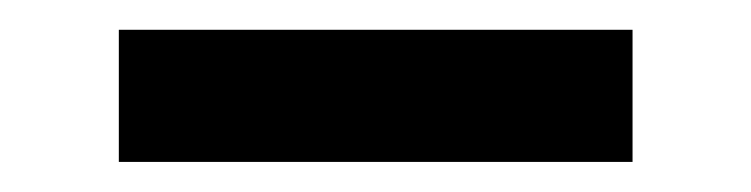

<svg xmlns="http://www.w3.org/2000/svg" viewBox="-20 -714 497 127"><path d="M58.6 -606.9H398.4V-694.3H58.6Z"/></svg>

Font: Wand UI Pro Bold
Style: Regular
Weight: 700
Designer: Andreas Faust
Version: Version 1.003;FEAKit 1.0